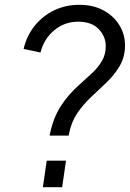

<svg xmlns="http://www.w3.org/2000/svg" viewBox="-20 -777 540 797"><path d="M186 -214 188 -224Q202 -290 233 -337.5Q264 -385 309 -425Q334 -448 359.5 -471Q385 -494 402 -522Q419 -550 419 -585Q419 -626 389.5 -656.5Q360 -687 304 -687Q249 -687 206 -652Q163 -617 148 -559L78 -574Q91 -629 124 -670Q157 -711 204.5 -734Q252 -757 309 -757Q367 -757 409.5 -734Q452 -711 475.5 -672.5Q499 -634 499 -589Q499 -541 477 -503.5Q455 -466 422.5 -435Q390 -404 359 -375Q324 -342 300 -306Q276 -270 267 -224L265 -214ZM158 0 174 -110H254L238 0Z"/></svg>

Font: Kosmopol Plus Jakarta Sans Italic It
Style: Regular
Weight: 400
Italic angle: -8.04999°
Designer: Gumpita Rahayu
Foundry: Tokotype
Version: Version 2.006